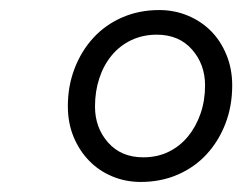

<svg xmlns="http://www.w3.org/2000/svg" viewBox="-20 -730 482 382"><path d="M260 -368Q230 -368 203.5 -379Q177 -390 157.5 -410Q138 -430 126.5 -457.5Q115 -485 115 -519Q115 -559 128.5 -594Q142 -629 166 -655Q190 -681 223.5 -695.5Q257 -710 297 -710Q327 -710 353.5 -699Q380 -688 399.5 -668.5Q419 -649 430.5 -621Q442 -593 442 -560Q442 -519 428.5 -484Q415 -449 391 -423Q367 -397 333.5 -382.5Q300 -368 260 -368ZM265 -417Q293 -417 315.5 -428Q338 -439 354 -458.5Q370 -478 379 -504Q388 -530 388 -560Q388 -602 362 -631.5Q336 -661 292 -661Q264 -661 241 -650Q218 -639 202 -619.5Q186 -600 177.5 -574Q169 -548 169 -518Q169 -476 195 -446.5Q221 -417 265 -417Z"/></svg>

Font: IBM Plex Serif
Style: Italic
Weight: 400
Italic angle: -14°
Designer: Mike Abbink, Paul van der Laan, Pieter van Rosmalen
Foundry: Bold Monday
Version: Version 3.001